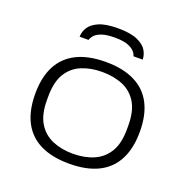

<svg xmlns="http://www.w3.org/2000/svg" viewBox="-130 -842 952 976"><g transform="rotate(20 346.0 -354.0)"><path d="M346 12Q252 12 189 -19.5Q126 -51 94.5 -112.5Q63 -174 63 -263Q63 -353 94.5 -414Q126 -475 189 -506.5Q252 -538 346 -538Q440 -538 503 -506.5Q566 -475 597.5 -414Q629 -353 629 -263Q629 -174 597.5 -112.5Q566 -51 503 -19.5Q440 12 346 12ZM346 -42Q409 -42 458 -63Q507 -84 535 -130Q563 -176 563 -253V-273Q563 -351 535 -397Q507 -443 458 -463.5Q409 -484 346 -484Q284 -484 235 -463.5Q186 -443 158 -397Q130 -351 130 -273V-253Q130 -176 158 -130Q186 -84 235 -63Q284 -42 346 -42ZM346 -720Q413 -720 450.5 -703.5Q488 -687 502.5 -662.5Q517 -638 517 -613H467Q465 -624 454 -637Q443 -650 418 -660Q393 -670 346 -670Q301 -670 275 -660.5Q249 -651 238 -637.5Q227 -624 224 -613H176Q176 -638 190.5 -662.5Q205 -687 242 -703.5Q279 -720 346 -720Z"/></g></svg>

Font: Archivo Expanded ExtraLight
Style: Regular
Weight: 250
Width: 7
Designer: Hector Gatti
Foundry: Omnibus-Type
Version: Version 2.001